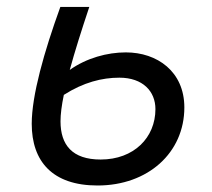

<svg xmlns="http://www.w3.org/2000/svg" viewBox="-20 -538 626 567"><path d="M268.1 9.8C417 9.8 524.4 -86.9 524.4 -220.7C524.4 -326.7 444.3 -383.3 351.6 -383.3C296.9 -383.3 235.4 -366.7 186 -331.5C200.7 -385.7 220.7 -448.7 243.7 -517.6H158.2C109.9 -384.3 73.7 -255.9 73.7 -172.4C73.7 -61.5 134.8 9.8 268.1 9.8ZM168.5 -257.8C226.6 -294.9 281.2 -308.6 332.5 -308.6C401.9 -308.6 439 -268.1 439 -215.8C439 -131.8 375.5 -66.9 277.3 -66.9C193.4 -66.9 158.7 -109.9 158.7 -179.7C158.7 -200.7 162.1 -227.1 168.5 -257.8Z"/></svg>

Font: Cascadia Mono NF SemiLight
Style: Italic
Weight: 350
Italic angle: -10°
Monospace: yes
Designer: Aaron Bell
Foundry: Saja Typeworks
Version: Version 2404.023